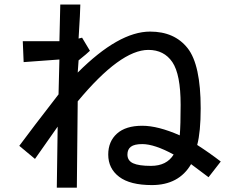

<svg xmlns="http://www.w3.org/2000/svg" viewBox="-20 -786 1040 860"><path d="M968.8 -62.5 914.1 7.8 835.9 -50.8Q781.2 43 660.2 43Q562.5 43 513.7 5.9Q464.8 -31.2 464.8 -93.8Q464.8 -152.3 503.9 -187.5Q543 -222.7 617.2 -222.7Q687.5 -222.7 785.2 -179.7Q789.1 -226.6 789.1 -316.4Q789.1 -453.1 752 -507.8Q714.8 -562.5 644.5 -562.5Q519.5 -562.5 328.1 -332L324.2 54.7H234.4L238.3 -218.8L136.7 -74.2L66.4 -132.8Q121.1 -207 242.2 -363.3L246.1 -519.5L85.9 -507.8L82 -601.6H246.1L250 -765.6H339.8Q339.8 -738.3 332 -613.3L347.7 -617.2L382.8 -558.6Q371.1 -546.9 332 -515.6L328.1 -460.9Q511.7 -644.5 652.3 -644.5Q761.7 -644.5 820.3 -570.3Q878.9 -496.1 878.9 -300.8Q878.9 -195.3 863.3 -136.7Q918 -101.6 968.8 -62.5ZM757.8 -93.8Q671.9 -140.6 617.2 -140.6Q582 -140.6 566.4 -128.9Q550.8 -117.2 550.8 -93.8Q550.8 -66.4 576.2 -54.7Q601.6 -43 656.2 -43Q726.6 -43 757.8 -93.8Z"/></svg>

Font: WenQuanYi Micro Hei Mono
Style: Regular
Weight: 400
Foundry: Ascender Corporation
Version: Version 0.2.0-beta